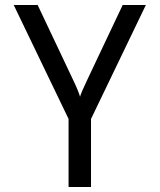

<svg xmlns="http://www.w3.org/2000/svg" viewBox="-20 -750 640 770"><path d="M255 0V-273L35 -730H131L273 -430Q285 -405 292 -387.5Q299 -370 301 -362Q303 -370 310.5 -387.5Q318 -405 330 -430L472 -730H565L345 -273V0Z"/></svg>

Font: JetBrainsMonoNL NF
Style: Regular
Weight: 400
Designer: Philipp Nurullin, Konstantin Bulenkov
Foundry: JetBrains
Version: Version 2.304; ttfautohint (v1.8.4.7-5d5b);Nerd Fonts 3.2.1